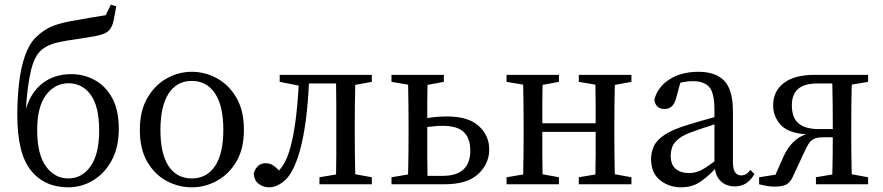

<svg xmlns="http://www.w3.org/2000/svg" viewBox="-20 -788 3774 821"><path d="M272 13Q170 13 112 -59.5Q54 -132 54 -295Q54 -368 61.5 -433Q69 -498 86.5 -548.5Q104 -599 132 -627Q167 -662 207.5 -677.5Q248 -693 314 -703Q343 -708 373.5 -713.5Q404 -719 432 -723L454 -768L477 -761Q471 -724 465 -697Q459 -670 444 -656Q430 -643 400.5 -636.5Q371 -630 324 -623Q263 -615 222.5 -605.5Q182 -596 157 -574Q126 -548 111 -480.5Q96 -413 91 -322Q112 -394 162.5 -432.5Q213 -471 285 -471Q339 -471 385.5 -445.5Q432 -420 460 -368.5Q488 -317 488 -237Q488 -157 457 -101Q426 -45 377 -16Q328 13 272 13ZM272 -25Q330 -25 367 -76.5Q404 -128 404 -230Q404 -333 368 -382.5Q332 -432 273 -432Q215 -432 177 -382Q139 -332 139 -231Q139 -128 176.5 -76.5Q214 -25 272 -25Z M800 13Q743 13 692 -14.5Q641 -42 609.5 -96.5Q578 -151 578 -232Q578 -314 610 -369Q642 -424 692.5 -452.5Q743 -481 800 -481Q857 -481 908 -453Q959 -425 991 -370Q1023 -315 1023 -233Q1023 -152 991 -97.5Q959 -43 908 -15Q857 13 800 13ZM800 -25Q864 -25 899.5 -78Q935 -131 935 -233Q935 -335 899.5 -388.5Q864 -442 800 -442Q736 -442 701 -388Q666 -334 666 -232Q666 -130 701 -77.5Q736 -25 800 -25Z M1130 13Q1106 13 1086 -2Q1066 -17 1065 -48Q1072 -68 1084 -79Q1096 -90 1117 -90Q1134 -90 1147 -81.5Q1160 -73 1173 -59Q1205 -94 1222 -159Q1235 -206 1244 -274.5Q1253 -343 1257 -422L1176 -438V-468H1570V-438L1499 -425Q1498 -388 1497.5 -341.5Q1497 -295 1497 -260V-208Q1497 -173 1497.5 -127Q1498 -81 1499 -43L1570 -30V0H1346V-30L1417 -42Q1418 -80 1418 -126.5Q1418 -173 1418 -208V-260Q1418 -296 1418 -344.5Q1418 -393 1417 -431H1301Q1297 -343 1287 -269Q1277 -195 1261 -139Q1235 -51 1200.5 -19Q1166 13 1130 13Z M1807 -208Q1807 -171 1807 -122.5Q1807 -74 1808 -36H1872Q1991 -36 1991 -144Q1991 -197 1963 -223.5Q1935 -250 1872 -250Q1857 -250 1840.5 -248.5Q1824 -247 1807 -245ZM1654 -438V-468H1878V-438L1808 -425Q1807 -394 1807 -355.5Q1807 -317 1807 -283Q1829 -287 1851 -288.5Q1873 -290 1892 -290Q1983 -290 2027.5 -249Q2072 -208 2072 -149Q2072 -88 2025 -44Q1978 0 1880 0H1654V-30L1725 -42Q1726 -80 1726.5 -126.5Q1727 -173 1727 -208V-260Q1727 -295 1726.5 -341.5Q1726 -388 1725 -426Z M2455 -438V-468H2680V-438L2609 -425Q2608 -388 2607.5 -341.5Q2607 -295 2607 -260V-208Q2607 -173 2607.5 -127Q2608 -81 2609 -43L2680 -30V0H2455V-30L2526 -42Q2527 -80 2527 -130Q2527 -180 2527 -224H2299Q2299 -175 2299 -127.5Q2299 -80 2300 -43L2370 -30V0H2146V-30L2217 -42Q2218 -80 2218.5 -126.5Q2219 -173 2219 -208V-260Q2219 -295 2218.5 -341.5Q2218 -388 2217 -426L2146 -438V-468H2370V-438L2300 -425Q2299 -388 2299 -342Q2299 -296 2299 -261H2527Q2527 -296 2527 -342.5Q2527 -389 2526 -426Z M3123 9Q3087 9 3064.5 -11Q3042 -31 3037 -65Q2999 -25 2967 -6Q2935 13 2893 13Q2841 13 2802.5 -17.5Q2764 -48 2764 -108Q2764 -137 2776 -163Q2788 -189 2822.5 -212Q2857 -235 2924 -255Q2950 -263 2977.5 -271Q3005 -279 3035 -287V-317Q3035 -390 3013 -415.5Q2991 -441 2942 -441Q2917 -441 2889 -434L2871 -368Q2859 -322 2822 -322Q2783 -322 2778 -362Q2792 -416 2842.5 -448.5Q2893 -481 2966 -481Q3041 -481 3077.5 -442Q3114 -403 3114 -312V-96Q3114 -64 3123.5 -51Q3133 -38 3149 -38Q3162 -38 3171 -44Q3180 -50 3189 -61L3206 -44Q3176 9 3123 9ZM2848 -123Q2848 -83 2870 -65.5Q2892 -48 2926 -48Q2950 -48 2972 -57.5Q2994 -67 3035 -98V-256Q2984 -240 2945 -226Q2901 -211 2880 -193Q2859 -175 2853.5 -157Q2848 -139 2848 -123Z M3465 -468H3692V-438L3622 -426Q3621 -388 3620.5 -341.5Q3620 -295 3620 -260V-208Q3620 -173 3620.5 -127Q3621 -81 3622 -43L3692 -30V0H3469V-30L3539 -42Q3540 -78 3540.5 -122Q3541 -166 3541 -201H3501Q3474 -201 3459.5 -193.5Q3445 -186 3436 -170.5Q3427 -155 3416 -131L3371 -34Q3360 -9 3343.5 0.5Q3327 10 3292 10Q3273 10 3255 6.5Q3237 3 3226 0V-30L3296 -41L3331 -120Q3364 -192 3426 -214Q3350 -219 3318 -254.5Q3286 -290 3286 -337Q3286 -398 3331.5 -433Q3377 -468 3465 -468ZM3482 -236H3541V-260Q3541 -296 3540.5 -344.5Q3540 -393 3539 -431H3473Q3366 -431 3366 -338Q3366 -284 3395 -260Q3424 -236 3482 -236Z"/></svg>

Font: Source Serif 4 Subhead
Style: Regular
Weight: 400
Designer: Frank Grießhammer
Foundry: Adobe Systems Incorporated
Version: Version 4.004;hotconv 1.0.117;makeotfexe 2.5.65602